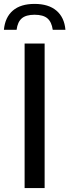

<svg xmlns="http://www.w3.org/2000/svg" viewBox="-53 -963 355 983"><path d="M73 0V-740H175.5V0ZM124 -943Q195.5 -943 236 -908.5Q276.5 -874 282 -810.5H217Q211.5 -850.5 189.8 -869Q168 -887.5 124 -887.5Q80 -887.5 58.5 -869Q37 -850.5 32 -810.5H-33Q-27 -874.5 12.8 -908.8Q52.5 -943 124 -943Z"/></svg>

Font: Encode Sans Semi Condensed Medium
Style: Regular
Weight: 500
Width: 4
Designer: Multiple Designers
Foundry: Impallari Type
Version: Version 2.000